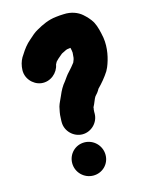

<svg xmlns="http://www.w3.org/2000/svg" viewBox="-152 -924 972 1256"><g transform="rotate(-15 334.5 -296.0)"><path d="M207 125.5C207 188.2 258.2 239 321 239C383 239 432 190.3 432 128.5C432 65.7 381.4 14 318 14C256 14 207 63.7 207 125.5ZM397 -573C396.3 -565 395.7 -557.3 395 -550C395 -534 389.4 -521.5 384 -509C370.4 -492 355.9 -472.9 341 -458C326.4 -443.4 312.7 -422.7 300 -405C278.4 -379.8 263.8 -353.4 250 -320C241.2 -298.1 228.4 -277.1 222 -254C217.5 -231.5 211 -207.5 211 -180C210.3 -174.7 210 -168.7 210 -162V-151C210 -91 261.7 -40 322 -40C382.3 -40 433 -91 433 -151V-162C433 -167.3 433.3 -172.3 434 -177C434 -180.3 434.7 -183.7 436 -187V-192L445 -210C452.3 -224.7 458 -244.5 467 -258C478 -269 491.4 -285.7 499 -301C527.9 -329.9 555.2 -362.5 578 -398L590 -422C611.1 -473.1 627.9 -544 617 -615C609.1 -656.9 601.3 -693.9 584 -727C569.1 -752.7 548.7 -773.6 528 -792C499.4 -816.8 456.4 -833.9 405 -831C387.4 -831 368.6 -828.7 352 -827C299.4 -821.5 254.9 -799.6 217 -778C193.2 -765.6 172.2 -746.3 152 -728C122.6 -703.2 102.8 -676.7 83 -645C67.4 -624.2 56.5 -599.2 52 -569L51 -558C42.5 -494.3 91.7 -440.4 147 -433C210.1 -424.6 263.3 -472.9 272 -526C276.7 -533.8 280.1 -544.4 287 -549C289 -551.7 292.3 -555 297 -559L323 -581C328.2 -586.2 336.8 -589.4 344 -593C352.6 -597.9 365.6 -605 378 -605C382.7 -605.7 387 -606.3 391 -607C391.7 -605.7 392 -604.3 392 -603C393.5 -595.3 397 -582.6 397 -573Z"/></g></svg>

Font: Smoothie
Style: Blk
Weight: 900
Foundry: Cannot Into Space Fonts
Version: Version 0.8